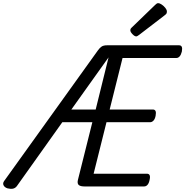

<svg xmlns="http://www.w3.org/2000/svg" viewBox="-59 -1173 1166 1208"><path d="M848 0H472Q447 0 436.5 -9Q426 -18 431 -40L522 -404H333L47 -2Q37 11 22.5 14Q8 17 -12 12Q-30 6 -36.5 -7Q-43 -20 -33 -34L557 -856Q569 -873 581 -880.5Q593 -888 614 -888H1068Q1080 -888 1084.5 -878.5Q1089 -869 1085 -848Q1080 -828 1071 -818Q1062 -808 1050 -808H712L631 -484H903Q915 -484 919.5 -474.5Q924 -465 920 -444Q916 -424 906.5 -414Q897 -404 885 -404H611L530 -80H866Q878 -80 882.5 -70.5Q887 -61 882 -40Q878 -20 869 -10Q860 0 848 0ZM390 -484H543L624 -812ZM798 -944Q788 -944 774.5 -958Q761 -972 761 -982Q761 -986 762 -989.5Q763 -993 769 -999L917 -1142Q923 -1147 926.5 -1150Q930 -1153 936 -1153Q946 -1153 959 -1144Q972 -1135 981.5 -1123Q991 -1111 991 -1101Q991 -1094 989 -1089Q987 -1084 976 -1076L817 -954Q811 -950 806.5 -947Q802 -944 798 -944Z"/></svg>

Font: Playwrite DE SAS
Style: Regular
Weight: 400
Designer: Veronika Burian, José Scaglione
Foundry: TypeTogether
Version: Version 1.002